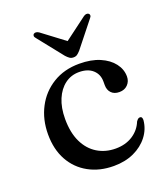

<svg xmlns="http://www.w3.org/2000/svg" viewBox="-128 -765 751 865"><g transform="rotate(-20 247.5 -332.0)"><path d="M462.5 -348Q462.5 -325 447.2 -309.2Q432 -293.5 407 -293.5Q382.5 -293.5 368.8 -307.8Q355 -322 355 -345.5V-363Q355 -397.5 331.2 -419Q307.5 -440.5 265.5 -440.5Q227.5 -440.5 198 -418.5Q168.5 -396.5 151.8 -356.8Q135 -317 135 -263Q135 -197.5 156.8 -152.2Q178.5 -107 217 -83.5Q255.5 -60 304.5 -60Q352 -60 386.5 -82.2Q421 -104.5 436 -142Q441.5 -149.5 445.2 -152.2Q449 -155 454 -155Q460.5 -155 463 -149.8Q465.5 -144.5 465 -137.5Q461 -95.5 435 -61.8Q409 -28 366.8 -8.5Q324.5 11 270 11Q202 11 149.8 -17.8Q97.5 -46.5 68.2 -99.2Q39 -152 39 -224Q39 -295 68.8 -352Q98.5 -409 152.8 -442.2Q207 -475.5 279.5 -475.5Q336.5 -475.5 377.2 -458Q418 -440.5 440.2 -411.5Q462.5 -382.5 462.5 -348ZM286 -574 159 -669.5Q151.5 -674.5 145 -675Q138.5 -675.5 134 -672Q130 -669 130 -663.2Q130 -657.5 136 -651L231.5 -531Q240 -521.5 247.8 -516.2Q255.5 -511 266 -511Q277 -511 284.2 -516.2Q291.5 -521.5 300 -531L395.5 -651Q401.5 -657.5 401.5 -663.2Q401.5 -669 397.5 -672Q393 -675.5 386.5 -675Q380 -674.5 373 -669.5L245.5 -574Z"/></g></svg>

Font: Fraunces 36pt
Style: Regular
Weight: 400
Version: Version 1.000;[b76b70a41]